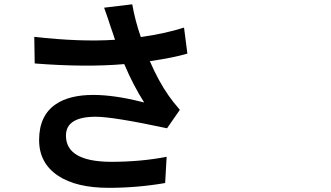

<svg xmlns="http://www.w3.org/2000/svg" viewBox="-20 -818 1540 894"><path d="M486.3 56.6Q335 56.6 250 0Q162.1 -58.6 162.1 -166Q162.1 -280.3 240.2 -333Q303.7 -376 414.1 -376Q509.8 -376 635.7 -344.7Q647.5 -341.8 651.4 -340.8Q600.6 -419.9 558.6 -519.5Q378.9 -503.9 141.6 -522.5L139.6 -646.5Q353.5 -622.1 515.6 -632.8Q510.7 -646.5 502.9 -670.9Q498 -686.5 495.1 -693.4Q484.4 -727.5 464.8 -782.2L595.7 -797.9Q609.4 -720.7 635.7 -645.5Q747.1 -661.1 836.9 -689.5L852.5 -568.4Q786.1 -548.8 677.7 -533.2Q718.8 -438.5 765.6 -372.1Q782.2 -347.7 817.4 -306.6L757.8 -220.7Q506.8 -274.4 425.8 -274.4Q287.1 -274.4 287.1 -186.5Q287.1 -66.4 494.1 -64.5Q636.7 -64.5 755.9 -87.9L749 34.2Q619.1 56.6 486.3 56.6Z"/></svg>

Font: Bpmf GenYo Gothic B
Style: B
Weight: 700
Foundry: But Ko
Version: Version 1.320